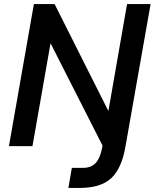

<svg xmlns="http://www.w3.org/2000/svg" viewBox="-20 -720 762 946"><path d="M334 107H390Q428 107 450.5 84Q473 61 483 9L485 -3L229 -507L140 0H24L147 -700H249L514 -173L606 -700H722L598 3Q580 108 529 157Q478 206 372 206H317Z"/></svg>

Font: Bai Jamjuree SemiBold
Style: Italic
Weight: 600
Italic angle: -10°
Version: Version 1.000; ttfautohint (v1.6)